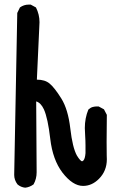

<svg xmlns="http://www.w3.org/2000/svg" viewBox="-20 -827 540 852"><path d="M107.4 -806.6Q110.4 -806.6 116.2 -806.6L139.6 -793.9Q155.3 -762.7 155.3 -728.5Q155.3 -717.8 154.3 -706.1L143.6 -473.6Q179.7 -473.6 200.2 -456.1Q221.7 -438.5 252 -390.1Q282.2 -341.8 292 -256.8Q301.8 -171.9 321.3 -136.7Q329.1 -124 335 -117.7Q340.8 -111.3 344.7 -111.3Q345.7 -111.3 349.6 -114.3Q357.4 -122.1 359.4 -147.5Q359.4 -160.2 359.4 -181.2Q359.4 -202.1 357.9 -225.1Q356.4 -248 356.4 -258.8Q356.4 -302.7 372.1 -340.8Q381.8 -349.6 391.1 -352.1Q400.4 -354.5 406.2 -354.5Q412.1 -354.5 418 -354.5L441.4 -341.8L454.1 -317.4Q453.1 -245.1 453.1 -197.8Q453.1 -150.4 453.6 -136.7Q454.1 -123 454.1 -120.1Q454.1 -68.4 418.9 -33.2Q387.7 -2 348.6 -2Q302.7 -2 256.8 -61.5Q213.9 -118.2 203.1 -210.4Q192.4 -302.7 174.8 -341.8Q161.1 -371.1 140.6 -377L142.6 -62.5Q142.6 -33.2 128.9 -8.8Q111.3 3.9 91.8 5.9Q72.3 3.9 57.6 -8.8Q43 -28.3 43 -50.8L56.6 -769.5L68.4 -793.9Q85.9 -806.6 107.4 -806.6Z"/></svg>

Font: JasonHandwriting2
Style: SemiBold
Weight: 600
Version: Version 1.04.7